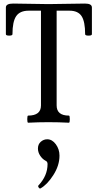

<svg xmlns="http://www.w3.org/2000/svg" viewBox="-20 -686 550 1078"><path d="M138 3Q133 3 133 -17Q133 -37 138 -37Q210 -37 210 -94V-626H141Q92 -626 71 -595.5Q50 -565 50 -494Q50 -486 31.5 -486Q13 -486 13 -494V-644Q13 -666 54 -666Q87 -666 153 -664.5Q219 -663 252 -663Q286 -663 354.5 -664.5Q423 -666 457 -666Q496 -666 496 -644V-494Q496 -486 477 -486Q458 -486 458 -494Q458 -565 438 -595.5Q418 -626 370 -626H298V-94Q298 -37 367 -37Q372 -37 372 -17Q372 3 367 3Q310 0 252 0Q195 0 138 3ZM207 372Q202 374 197 366.5Q192 359 196 355Q247 301 247 235Q247 221 235 216Q218 207 205.5 188Q193 169 193 148Q193 124 209 110Q225 96 245 96Q273 96 293.5 124Q314 152 314 188Q314 243 279.5 297Q245 351 207 372Z"/></svg>

Font: Junicode Cond Medium
Style: Regular
Weight: 500
Width: 3
Designer: Peter S. Baker
Version: Version 2.201